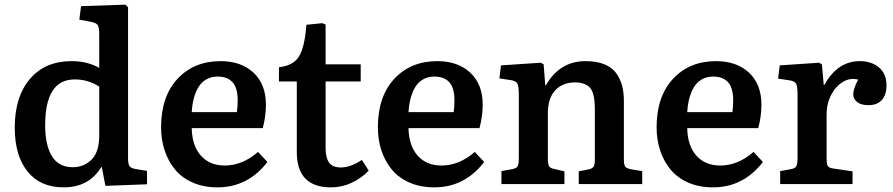

<svg xmlns="http://www.w3.org/2000/svg" viewBox="-20 -786 3814 820"><path d="M252 14.2Q151.9 14.2 97.4 -53.7Q43 -121.6 43 -241.2Q43 -372.6 107.7 -448.7Q172.4 -524.9 286.1 -524.9Q352.5 -524.9 403.8 -496.1V-639.2Q403.8 -669.4 397 -679.4Q390.1 -689.5 362.8 -693.8L318.8 -702.1L326.2 -759.8L516.1 -766.1L526.9 -754.9V-108.9Q526.9 -85.4 533.2 -76.4Q539.6 -67.4 560.1 -64L607.9 -56.2V1L430.2 7.8L415 -71.8H412.1Q359.4 14.2 252 14.2ZM291 -71.8Q338.4 -71.8 371.1 -104.5Q403.8 -137.2 403.8 -207V-416Q357.4 -446.8 298.8 -446.8Q172.9 -446.8 172.9 -251Q172.9 -166.5 201.7 -119.1Q230.5 -71.8 291 -71.8Z M908.7 14.2Q849.6 14.2 803 -6.3Q756.3 -26.9 727.3 -62.3Q698.2 -97.7 683.1 -143.6Q668 -189.5 668 -242.2Q668 -374 738.3 -449.5Q808.6 -524.9 921.9 -524.9Q1009.8 -524.9 1062.7 -475.6Q1115.7 -426.3 1115.7 -338.9Q1115.7 -289.1 1102.1 -238.8H798.8Q800.3 -163.6 837.9 -121.3Q875.5 -79.1 939.9 -79.1Q1015.6 -79.1 1082 -137.2L1122.1 -94.2Q1038.6 14.2 908.7 14.2ZM798.8 -307.1H991.7Q995.1 -330.1 995.1 -356.9Q995.1 -410.6 973.1 -434.8Q951.2 -459 909.7 -459Q886.7 -459 868.7 -450.7Q850.6 -442.4 838.4 -428.5Q826.2 -414.6 817.6 -394.8Q809.1 -375 804.7 -353.5Q800.3 -332 798.8 -307.1Z M1393.6 14.2Q1247.6 14.2 1247.6 -136.2V-438H1171.4V-499Q1231.9 -505.4 1256.6 -544.4Q1281.2 -583.5 1288.6 -680.2L1356.4 -687L1370.6 -681.2V-511.2H1520.5V-438H1370.6V-152.8Q1370.6 -112.8 1385.3 -91.8Q1399.9 -70.8 1435.5 -70.8Q1477.5 -70.8 1525.4 -103L1554.7 -57.1Q1523.4 -24.9 1481.9 -5.4Q1440.4 14.2 1393.6 14.2Z M1834.5 14.2Q1775.4 14.2 1728.8 -6.3Q1682.1 -26.9 1653.1 -62.3Q1624 -97.7 1608.9 -143.6Q1593.8 -189.5 1593.8 -242.2Q1593.8 -374 1664.1 -449.5Q1734.4 -524.9 1847.7 -524.9Q1935.5 -524.9 1988.5 -475.6Q2041.5 -426.3 2041.5 -338.9Q2041.5 -289.1 2027.8 -238.8H1724.6Q1726.1 -163.6 1763.7 -121.3Q1801.3 -79.1 1865.7 -79.1Q1941.4 -79.1 2007.8 -137.2L2047.9 -94.2Q1964.4 14.2 1834.5 14.2ZM1724.6 -307.1H1917.5Q1920.9 -330.1 1920.9 -356.9Q1920.9 -410.6 1898.9 -434.8Q1877 -459 1835.4 -459Q1812.5 -459 1794.4 -450.7Q1776.4 -442.4 1764.2 -428.5Q1752 -414.6 1743.4 -394.8Q1734.9 -375 1730.5 -353.5Q1726.1 -332 1724.6 -307.1Z M2121.6 0V-55.2L2169.4 -64Q2187 -67.4 2191.4 -77.4Q2195.8 -87.4 2195.8 -111.8V-381.8Q2195.8 -417 2189.9 -428.7Q2184.1 -440.4 2161.6 -443.8L2112.8 -451.2L2119.6 -506.8L2289.6 -518.1L2301.8 -511.2L2308.6 -421.9H2311.5Q2370.6 -524.9 2480.5 -524.9Q2527.8 -524.9 2561 -511.5Q2594.2 -498 2611.8 -473.4Q2629.4 -448.7 2637 -419.9Q2644.5 -391.1 2644.5 -354V-104Q2644.5 -83 2650.1 -74.7Q2655.8 -66.4 2675.8 -63L2722.7 -55.2V0H2451.7V-54.2L2490.7 -62Q2509.3 -65.4 2514.9 -74Q2520.5 -82.5 2520.5 -104V-314Q2520.5 -337.9 2519 -354Q2517.6 -370.1 2512.7 -386.5Q2507.8 -402.8 2498.8 -412.4Q2489.7 -421.9 2473.9 -428Q2458 -434.1 2435.5 -434.1Q2383.3 -434.1 2351.6 -400.6Q2319.8 -367.2 2319.8 -300.8V-107.9Q2319.8 -85.9 2324.5 -77.1Q2329.1 -68.4 2344.7 -64.9L2390.6 -54.2V0Z M3024.9 14.2Q2965.8 14.2 2919.2 -6.3Q2872.6 -26.9 2843.5 -62.3Q2814.5 -97.7 2799.3 -143.6Q2784.2 -189.5 2784.2 -242.2Q2784.2 -374 2854.5 -449.5Q2924.8 -524.9 3038.1 -524.9Q3126 -524.9 3179 -475.6Q3231.9 -426.3 3231.9 -338.9Q3231.9 -289.1 3218.3 -238.8H2915Q2916.5 -163.6 2954.1 -121.3Q2991.7 -79.1 3056.2 -79.1Q3131.8 -79.1 3198.2 -137.2L3238.3 -94.2Q3154.8 14.2 3024.9 14.2ZM2915 -307.1H3107.9Q3111.3 -330.1 3111.3 -356.9Q3111.3 -410.6 3089.4 -434.8Q3067.4 -459 3025.9 -459Q3002.9 -459 2984.9 -450.7Q2966.8 -442.4 2954.6 -428.5Q2942.4 -414.6 2933.8 -394.8Q2925.3 -375 2920.9 -353.5Q2916.5 -332 2915 -307.1Z M3312 0V-55.2L3359.9 -64Q3377 -67.4 3381.6 -77.6Q3386.2 -87.9 3386.2 -111.8V-380.9Q3386.2 -416 3380.4 -427.7Q3374.5 -439.5 3352.1 -442.9L3303.2 -450.2L3310.1 -506.8L3478 -518.1L3490.2 -511.2L3498 -423.8H3501Q3557.1 -524.9 3651.9 -524.9Q3701.7 -524.9 3733.9 -498Q3766.1 -471.2 3766.1 -420.9Q3766.1 -381.3 3746.3 -359.1Q3726.6 -336.9 3689 -336.9Q3658.2 -336.9 3641.1 -349.9Q3624 -362.8 3624 -383.8Q3624 -406.2 3645 -445.8Q3612.3 -455.1 3580.8 -436.8Q3549.3 -418.5 3529.8 -380.6Q3510.3 -342.8 3510.3 -297.9V-109.9Q3510.3 -86.9 3514.4 -78.4Q3518.6 -69.8 3535.2 -66.9L3621.1 -54.2V0Z"/></svg>

Font: Literata Book SemiBold
Style: Regular
Weight: 600
Designer: Latin by Veronika Burian and Jose Scaglione. Greek by Irene Vlachou. Cyrillic by Vera Evstafieva
Foundry: TypeTogether
Version: Version 2.003;PS 002.003;hotconv 1.0.88;makeotf.lib2.5.64775